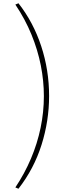

<svg xmlns="http://www.w3.org/2000/svg" viewBox="-20 -895 420 1175"><path d="M93 260 74 252Q130.5 167.5 169.5 75.5Q208.5 -16.5 228.5 -113Q248.5 -209.5 248.5 -307Q248.5 -399.5 229.8 -494.5Q211 -589.5 172.5 -683.5Q134 -777.5 74 -867L93 -875Q184 -759 232.2 -612.5Q280.5 -466 280.5 -307.5Q280.5 -155.5 234.2 -8.8Q188 138 93 260Z"/></svg>

Font: Spartan Thin Thin
Style: Regular
Weight: 250
Version: Version 1.004